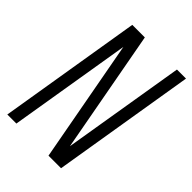

<svg xmlns="http://www.w3.org/2000/svg" viewBox="-215 -832 930 930"><g transform="rotate(45 250.0 -367.5)"><path d="M10 0 131 -735H217L333 -106L437 -735H499L378 0H292L176 -629L72 0Z"/></g></svg>

Font: Iosevka Curly Light
Style: Italic
Weight: 300
Italic angle: -9°
Monospace: yes
Designer: Belleve Invis
Foundry: Belleve Invis
Version: Version 22.1.2; ttfautohint (v1.8.4)